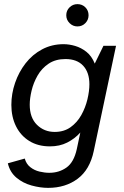

<svg xmlns="http://www.w3.org/2000/svg" viewBox="-20 -718 600 930"><path d="M213 192Q175 192 133 180.5Q91 169 59.5 142.5Q28 116 18 73L100 50Q107 76 126.5 91.5Q146 107 171 113Q196 119 219 119Q266 119 302 93.5Q338 68 352 4L369 -76Q342 -46 305.5 -27.5Q269 -9 222 -9Q164 -9 122 -35Q80 -61 57.5 -106.5Q35 -152 35 -210Q35 -264 53 -316.5Q71 -369 104 -411.5Q137 -454 184 -479Q231 -504 288 -504Q315 -504 344 -495.5Q373 -487 398.5 -467Q424 -447 439 -410L481 -496H542L434 14Q415 104 356 148Q297 192 213 192ZM245 -79Q290 -79 322 -102Q354 -125 374 -161Q394 -197 403.5 -237Q413 -277 413 -310Q413 -367 383 -399.5Q353 -432 297 -432Q249 -432 215.5 -409.5Q182 -387 162 -352Q142 -317 133 -279Q124 -241 124 -211Q124 -148 159 -113.5Q194 -79 245 -79ZM355 -590Q333 -590 317 -606Q301 -622 301 -644Q301 -667 317 -682.5Q333 -698 355 -698Q378 -698 393.5 -682.5Q409 -667 409 -644Q409 -622 393.5 -606Q378 -590 355 -590Z"/></svg>

Font: Atkinson Hyperlegible Next
Style: Italic
Weight: 400
Italic angle: -12°
Designer: Elliott Scott, Megan Eiswerth, Linus Boman, Theodore Petrosky, Letters from Sweden
Foundry: Applied Design Works, Letters from Sweden
Version: Version 2.001